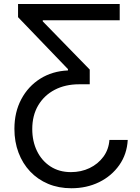

<svg xmlns="http://www.w3.org/2000/svg" viewBox="-20 -748 717 982"><path d="M633.3 -32.2Q629.4 40.5 590.1 96.4Q550.8 152.3 487.1 183.6Q423.3 214.8 345.2 214.8Q279.8 214.8 226.3 192.4Q172.9 169.9 134.3 129.2Q95.7 88.4 74.7 32.7Q53.7 -22.9 53.7 -88.9Q53.7 -174.3 88.9 -240.5Q124 -306.6 185.8 -345.5Q247.6 -384.3 327.6 -387.7V-394.5L72.3 -660.2V-727.5H592.3V-644.5H198.7V-638.7L439 -392.1V-316.9H384.3Q314 -316.9 260 -288.8Q206.1 -260.7 175.5 -209.2Q145 -157.7 145 -87.9Q145 -25.4 169.2 24.4Q193.4 74.2 238 103.3Q282.7 132.3 342.8 132.3Q395 132.3 438.2 111.6Q481.4 90.8 508.8 53.7Q536.1 16.6 539.6 -32.2Z"/></svg>

Font: Inter 17pt
Style: Regular
Weight: 400
Version: Version 4.001;git-66647c0bb